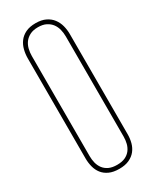

<svg xmlns="http://www.w3.org/2000/svg" viewBox="-188 -761 664 822"><g transform="rotate(-30 144.0 -350.0)"><path d="M60.1 -101.1Q60.1 -83.5 64.2 -67.1Q68.4 -50.8 78.1 -37.8Q87.9 -24.9 104 -17.3Q120.1 -9.8 144 -9.8Q168 -9.8 184.1 -17.3Q200.2 -24.9 210 -37.8Q219.7 -50.8 223.9 -67.1Q228 -83.5 228 -101.1V-596.2Q228 -613.3 223.9 -630.1Q219.7 -647 210 -660.2Q200.2 -673.3 184.1 -681.6Q168 -689.9 144 -689.9Q120.1 -689.9 104 -681.6Q87.9 -673.3 78.1 -660.2Q68.4 -647 64.2 -630.1Q60.1 -613.3 60.1 -596.2ZM248 -101.1Q248 -79.6 242.7 -59.6Q237.3 -39.6 225.1 -24.2Q212.9 -8.8 192.9 0.5Q172.9 9.8 144 9.8Q114.3 9.8 94.2 0.5Q74.2 -8.8 62.3 -24.2Q50.3 -39.6 45.2 -59.6Q40 -79.6 40 -101.1V-596.2Q40 -617.2 45.2 -637.7Q50.3 -658.2 62.3 -674.3Q74.2 -690.4 94.2 -700.2Q114.3 -710 144 -710Q172.9 -710 192.9 -700.2Q212.9 -690.4 225.1 -674.3Q237.3 -658.2 242.7 -637.7Q248 -617.2 248 -596.2Z"/></g></svg>

Font: Wire One
Style: Regular
Weight: 400
Designer: Alexei Vanyashin, Gayaneh Bagdasaryan
Foundry: Cyreal Type Foundry
Version: Version 1.000